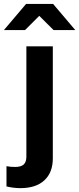

<svg xmlns="http://www.w3.org/2000/svg" viewBox="-83 -761 410 995"><path d="M22.6 214Q3.9 214 -16.2 211.3Q-36.3 208.6 -49.4 205.1V100.2Q-29.6 104.2 -4.3 104.2Q26.1 104.2 39.9 91.4Q53.7 78.7 53.7 50.5V-521H190.7V59.7Q190.7 133 146.9 173.5Q103.2 214 22.6 214ZM194.4 -605.3 120.5 -678.9 46.8 -605.3H-62.6L52.1 -740.6H192.2L307 -605.3Z"/></svg>

Font: Red Hat Display VF
Style: Regular
Weight: 300
Designer: Pentagram, MCKL
Foundry: Pentagram, MCKL
Version: Version 1.023